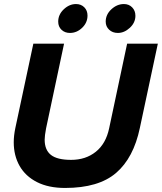

<svg xmlns="http://www.w3.org/2000/svg" viewBox="-20 -915 801 950"><path d="M268 -808Q268 -843 295.5 -869Q323 -895 356 -895Q381 -895 397 -879Q413 -863 413 -838Q413 -803 386.5 -777.5Q360 -752 326 -752Q301 -752 284.5 -767.5Q268 -783 268 -808ZM503 -808Q503 -843 531 -869Q559 -895 593 -895Q618 -895 634 -878.5Q650 -862 650 -837Q650 -803 622.5 -777.5Q595 -752 563 -752Q537 -752 520 -768Q503 -784 503 -808ZM48 -211Q48 -244 56 -282L145 -699H297L208 -280Q201 -243 201 -224Q201 -173 232 -148.5Q263 -124 332 -124Q404 -124 454 -164Q504 -204 520 -280L609 -699H761L672 -282Q641 -134 554.5 -59.5Q468 15 302 15Q220 15 163 -14Q106 -43 77 -94Q48 -145 48 -211Z"/></svg>

Font: Prompt SemiBold
Style: Italic
Weight: 600
Italic angle: -12°
Designer: Katatrad Team
Foundry: CadsonDemak
Version: Version 1.001